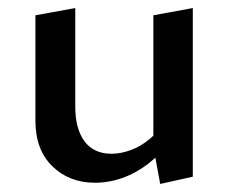

<svg xmlns="http://www.w3.org/2000/svg" viewBox="-20 -448 568 477"><path d="M216 6Q152 6 110 -35Q68 -76 68 -148V-410L167 -428V-183Q167 -128 190 -97Q213 -66 257 -66Q280 -66 304.5 -75Q329 -84 350.5 -101.5Q372 -119 386 -146L418 -122Q393 -80 360.5 -51.5Q328 -23 291 -8.5Q254 6 216 6ZM378 9 361 -83V-410L459 -428V-9Z"/></svg>

Font: Ysabeau SemiBold
Style: Regular
Weight: 600
Designer: Christian Thalmann (Catharsis Fonts)
Version: Version 2.000;gftools[0.9.27.dev2+g8671c4b]